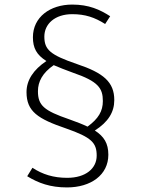

<svg xmlns="http://www.w3.org/2000/svg" viewBox="-20 -748 615 840"><path d="M395 -177C453 -214 480 -257 480 -310C480 -389 433 -429 316 -468C199 -508 174 -531 174 -588C174 -643 220 -686 296 -686C353 -686 394 -672 440 -643L462 -677C417 -706 369 -728 296 -728C199 -728 124 -673 124 -585C124 -538 140 -508 183 -481C126 -443 96 -397 96 -345C96 -260 146 -228 269 -186C381 -147 403 -123 403 -67C403 -11 355 30 274 30C214 30 166 15 122 -14L99 23C148 53 200 72 273 72C378 72 454 17 454 -71C454 -121 435 -151 395 -177ZM146 -349C146 -391 166 -429 215 -463C238 -453 266 -442 299 -430C410 -392 430 -362 430 -306C430 -262 411 -229 363 -194C340 -205 314 -215 283 -226C172 -264 146 -287 146 -349Z"/></svg>

Font: Glow Sans SC Normal Light
Style: Regular
Weight: 300
Designer: Ryoko NISHIZUKA (kana, bopomofo & ideographs); Paul D. Hunt (Latin, Greek & Cyrillic); Sandoll Communications, Soo-young
Version: Version 0.93